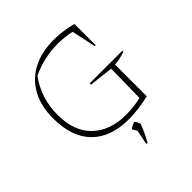

<svg xmlns="http://www.w3.org/2000/svg" viewBox="-221 -811 1156 1156"><g transform="rotate(-45 357.5 -233.0)"><path d="M400 6Q245 6 162 -78Q79 -162 79 -321Q79 -424 119.5 -498.5Q160 -573 235.5 -613Q311 -653 416 -653Q450 -653 490.5 -648Q531 -643 572 -632V-451H564L531 -606Q475 -619 416 -619Q300 -619 194 -569Q113 -459 113 -316Q113 -177 191.5 -101Q270 -25 406 -25Q436 -25 468 -28.5Q500 -32 534 -40L538 -285L384 -303V-314H662V-305Q642 -298 619.5 -293Q597 -288 572 -286V-16Q478 6 400 6ZM367 184 386 92 368 61Q379 52 388.5 47.5Q398 43 409 39Q416 46 420.5 54Q425 62 429 75Q419 102 406 130Q393 158 376 187Z"/></g></svg>

Font: Piazzolla SC Thin
Style: Regular
Weight: 100
Designer: Juan Pablo del Peral
Foundry: Huerta Tipografica
Version: Version 1.330